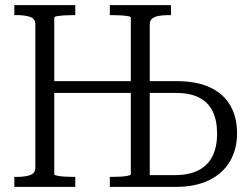

<svg xmlns="http://www.w3.org/2000/svg" viewBox="-20 -730 977 750"><path d="M166 -413H526V-367H166ZM36 0V-39H46Q77 -39 97.5 -46Q118 -53 118 -75V-635Q118 -657 97.5 -664Q77 -671 46 -671H36V-710H274V-671H266Q250 -671 233 -670Q216 -669 204 -667Q192 -665 192 -661V-49Q192 -46 204 -43.5Q216 -41 233 -40Q250 -39 266 -39H274V0ZM409 0V-39H417Q434 -39 451 -40Q468 -41 479.5 -43.5Q491 -46 491 -49V-661Q491 -665 479.5 -667Q468 -669 450.5 -670Q433 -671 417 -671H409V-710H648V-671H638Q617 -671 600.5 -668Q584 -665 574.5 -657.5Q565 -650 565 -635V-46H663Q719 -46 755.5 -65Q792 -84 810 -120Q828 -156 828 -208Q828 -260 810.5 -295.5Q793 -331 757.5 -349Q722 -367 667 -367H536V-413H672Q747 -413 799.5 -389Q852 -365 879 -319Q906 -273 906 -209Q906 -146 877.5 -98.5Q849 -51 795.5 -25.5Q742 0 668 0Z"/></svg>

Font: Roboto Serif 28pt Condensed Light
Style: Regular
Weight: 300
Width: 3
Designer: Greg Gazdowicz
Foundry: Commercial Type
Version: Version 1.008